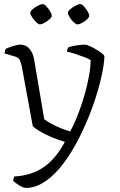

<svg xmlns="http://www.w3.org/2000/svg" viewBox="-20 -718 587 938"><path d="M106 200Q95 200 74 187.5Q53 175 44 165Q47 149 50 144Q132 140 192 99.5Q252 59 297 -25Q265 -34 232 -48Q199 -62 174 -77Q149 -92 140 -102L86 -396Q83 -411 77 -424Q71 -437 53 -442L2 -457Q4 -475 9 -480Q24 -487 46 -493.5Q68 -500 78 -500Q107 -500 124.5 -479Q142 -458 147 -426L196 -136Q205 -128 227.5 -115.5Q250 -103 276.5 -92Q303 -81 323 -76Q349 -124 371 -186Q393 -248 407.5 -311Q422 -374 423 -424Q413 -431 392 -439Q371 -447 348 -454.5Q325 -462 307 -466Q308 -478 314 -487Q329 -492 352.5 -496Q376 -500 395 -500Q403 -500 418.5 -493Q434 -486 450.5 -476Q467 -466 478.5 -457Q490 -448 490 -443Q489 -406 477 -350.5Q465 -295 444 -230.5Q423 -166 394 -102Q368 -43 336 11.5Q304 66 267 108.5Q230 151 189.5 175.5Q149 200 106 200ZM358 -599Q351 -599 340 -609.5Q329 -620 320.5 -633.5Q312 -647 312 -655Q312 -663 323.5 -673Q335 -683 349.5 -690.5Q364 -698 372 -698Q380 -698 390 -687Q400 -676 408 -662.5Q416 -649 416 -641Q416 -634 405.5 -624Q395 -614 381.5 -606.5Q368 -599 358 -599ZM174 -599Q168 -599 157 -609.5Q146 -620 137 -633.5Q128 -647 128 -655Q128 -663 139.5 -673Q151 -683 166 -690.5Q181 -698 189 -698Q196 -698 206.5 -687Q217 -676 225 -662.5Q233 -649 233 -641Q233 -634 222 -624Q211 -614 197.5 -606.5Q184 -599 174 -599Z"/></svg>

Font: Texturina Thin
Style: Regular
Weight: 100
Designer: Guillermo Torres Carreño
Foundry: Omnibus-Type
Version: Version 1.002; ttfautohint (v1.8.3)